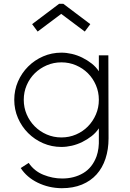

<svg xmlns="http://www.w3.org/2000/svg" viewBox="-20 -779 686 1010"><path d="M178 -613 302 -706 426 -613 455 -652 313 -759H291L149 -652ZM303 211Q236 210 178.5 182Q121 154 89 105L131 78Q160 121 208.5 140.5Q257 160 307 160Q370 160 418 131.5Q466 103 488 43Q502 3 500 -50V-104Q485 -81 462 -63Q439 -45 412.5 -32Q386 -19 358 -12.5Q330 -6 303 -6Q252 -6 207 -25.5Q162 -45 128 -79Q94 -113 74.5 -158Q55 -203 55 -254Q55 -305 74.5 -350Q94 -395 128 -429Q162 -463 207 -482.5Q252 -502 303 -502Q330 -502 358 -495.5Q386 -489 412.5 -476Q439 -463 462 -445Q485 -427 500 -404V-488H550L551 -51Q551 7 535 55.5Q519 104 488 138.5Q457 173 411 192Q365 211 305 211ZM380 -435.5Q344 -451 303 -451Q262 -451 226 -435.5Q190 -420 163 -393.5Q136 -367 120.5 -331Q105 -295 105 -254Q105 -213 120.5 -177Q136 -141 163 -114Q190 -87 226 -71.5Q262 -56 303 -56Q344 -56 380 -71.5Q416 -87 442.5 -114Q469 -141 484.5 -177Q500 -213 500 -254Q500 -295 484.5 -331Q469 -367 442.5 -393.5Q416 -420 380 -435.5Z"/></svg>

Font: Leon Sans
Style: Light
Weight: 300
Designer: Jongmin Kim
Version: Version 1.2